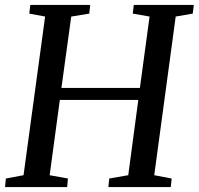

<svg xmlns="http://www.w3.org/2000/svg" viewBox="-26 -763 810 783"><path d="M-5.5 0 -2 -35 70 -48.5 158 -695.5 93.5 -707.5 97.5 -743H342L338 -707.5L264.5 -695.5L224.5 -404.5H544.5L584 -695.5L515.5 -707.5L519.5 -743H764.5L760 -707.5L690.5 -695.5L603 -48.5L674 -35L670.5 0H416L419.5 -35L497 -48.5L538 -355.5H218L176.5 -48.5L251 -35L248 0Z"/></svg>

Font: Merriweather 60pt
Style: Italic
Weight: 400
Italic angle: -7.8°
Version: Version 2.101